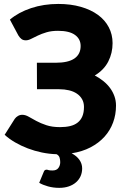

<svg xmlns="http://www.w3.org/2000/svg" viewBox="-20 -756 627 950"><path d="M29 -659Q71.5 -695 133.8 -715.8Q196 -736.5 268.5 -736.5Q330 -736.5 379.8 -722.2Q429.5 -708 464.5 -682.5Q499.5 -657 518.2 -621.2Q537 -585.5 537 -542.5Q537 -493.5 515.8 -451.8Q494.5 -410 449 -382.5Q472 -370.5 491.5 -354.8Q511 -339 524.8 -320.2Q538.5 -301.5 546.2 -279.8Q554 -258 554 -233.5Q554 -189 539.5 -149.8Q525 -110.5 497 -79.5Q469 -48.5 428 -27Q387 -5.5 334.5 2.5Q360 16 373.2 35.2Q386.5 54.5 386.5 77Q386.5 98 378.8 115.5Q371 133 356.2 146Q341.5 159 320.5 166.2Q299.5 173.5 273 173.5Q243.5 173.5 217.5 166.2Q191.5 159 174 148.5L197 93Q200.5 83.5 211 83.5Q213.5 83.5 215.5 84.2Q217.5 85 220.5 85.8Q223.5 86.5 228 87Q232.5 87.5 240 87.5Q260 87.5 269 75Q278 62.5 278 46.5Q278 35.5 275 24.5Q272 13.5 260 7Q223.5 6 187.2 -1.5Q151 -9 117.5 -21.8Q84 -34.5 54.8 -51.5Q25.5 -68.5 3 -89L53 -168Q59 -176.5 68.8 -182.2Q78.5 -188 90 -188Q105.5 -188 122 -178.5Q138.5 -169 159.8 -157.5Q181 -146 209.5 -136.5Q238 -127 277 -127Q305 -127 327 -132.2Q349 -137.5 364.2 -149.5Q379.5 -161.5 387.5 -180.5Q395.5 -199.5 395.5 -227Q395.5 -248.5 386.2 -265Q377 -281.5 360.2 -292.8Q343.5 -304 321.2 -309.2Q299 -314.5 273.5 -314.5Q271 -314.5 269 -314.5H163L162.5 -445.5H255Q318 -445.5 348.5 -466.8Q379 -488 379 -528.5Q379 -563 351 -583.2Q323 -603.5 267 -603.5Q234.5 -603.5 210.2 -596.2Q186 -589 167.2 -580Q148.5 -571 134.2 -563.8Q120 -556.5 108 -556.5Q95 -556.5 86.8 -562.5Q78.5 -568.5 71 -580.5Z"/></svg>

Font: Lato
Style: Regular
Weight: 900
Designer: Lukasz Dziedzic with Adam Twardoch and Botio Nikoltchev
Foundry: tyPoland Lukasz Dziedzic
Version: Version 2.010; 2014-09-01; http://www.latofonts.com/; ttfaut